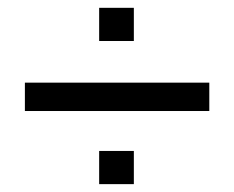

<svg xmlns="http://www.w3.org/2000/svg" viewBox="-20 -552 593 486"><path d="M231 -448.2V-532.2H318.8V-448.2ZM43 -271V-342.8H509.8V-271ZM231 -85.9V-169.9H318.8V-85.9Z"/></svg>

Font: Sarala
Style: Regular
Weight: 400
Designer: Andres Torresi
Foundry: Huerta Tipografica
Version: Version 1.004;PS 001.003;hotconv 1.0.70;makeotf.lib2.5.58329